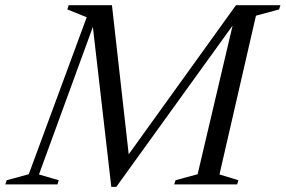

<svg xmlns="http://www.w3.org/2000/svg" viewBox="-62 -705 1092 734"><path d="M302.5 -628 87 -38 162.5 -16 157.5 0H-41.5L-36.5 -16L48 -39L269.5 -639L195.5 -669L200.5 -685H366L433.5 -84.5H408L840 -685H874L872.5 -670L382.5 9.5H363.5L291 -619.5ZM845.5 -685H1010L1005 -669L916.5 -645L777 -38L849.5 -16L844.5 0H604L609 -16L693.5 -39Z"/></svg>

Font: Newsreader 36pt
Style: Italic
Weight: 400
Italic angle: -17°
Designer: Hugues Gentile
Foundry: Production Type
Version: Version 1.003